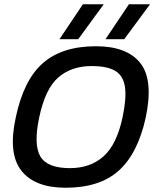

<svg xmlns="http://www.w3.org/2000/svg" viewBox="-20 -871 737 901"><path d="M259 -687 369 -851H467L347 -687ZM475 -687 585 -851H684L563 -687ZM288 10Q143 10 80 -70.5Q17 -151 54 -320Q91 -496 181.5 -575Q272 -654 430 -654Q576 -654 638.5 -575Q701 -496 664 -320Q627 -151 537.5 -70.5Q448 10 288 10ZM308 -82Q404 -82 466 -137.5Q528 -193 555 -320Q574 -409 566.5 -462Q559 -515 521.5 -538Q484 -561 410 -561Q315 -561 253.5 -507.5Q192 -454 164 -320Q137 -193 169 -137.5Q201 -82 308 -82Z"/></svg>

Font: Kanit
Style: Italic
Weight: 400
Italic angle: -12°
Designer: Katatrad Team
Foundry: CadsonDemak
Version: Version 2.000; ttfautohint (v1.8.3)